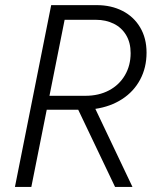

<svg xmlns="http://www.w3.org/2000/svg" viewBox="-20 -740 642 760"><path d="M182.6 -719.7H363.3Q419.9 -719.7 464.6 -697Q509.3 -674.3 534.7 -631.6Q560.1 -588.9 560.1 -531.7Q560.1 -472.2 534.7 -424.8Q509.3 -377.4 463.4 -347.7Q417.5 -317.9 357.4 -309.1L504.4 0H435.5L289.6 -305.7H165L104 0H39.1ZM317.9 -360.8Q371.1 -360.8 411.6 -382.3Q452.1 -403.8 474.6 -442.4Q497.1 -481 497.1 -529.8Q497.1 -571.3 479.2 -601.1Q461.4 -630.9 430.2 -646.2Q398.9 -661.6 359.9 -661.6H235.8L175.8 -360.8Z"/></svg>

Font: Reddit Sans Chocolate Light
Style: Italic
Weight: 300
Italic angle: -11.25°
Designer: Stephen Hutchings
Version: Version 1.013